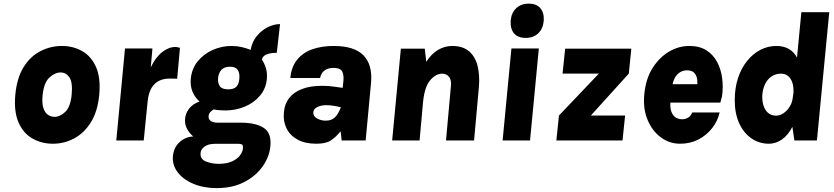

<svg xmlns="http://www.w3.org/2000/svg" viewBox="-20 -758 4502 1036"><path d="M266 17.5Q204 17.5 154.8 -10.8Q105.5 -39 80 -97.5Q54.5 -156 62.5 -245.5Q71 -338 107.8 -396.5Q144.5 -455 199 -482.5Q253.5 -510 314 -510Q374 -510 423 -482.5Q472 -455 498 -396.8Q524 -338.5 515.5 -245.5Q506.5 -155.5 469.8 -97.2Q433 -39 379.5 -10.8Q326 17.5 266 17.5ZM274 -127.5Q303.5 -127.5 331.8 -154Q360 -180.5 366.5 -245.5Q373 -313 354.8 -340Q336.5 -367 307 -367Q276.5 -367 246.8 -339.8Q217 -312.5 210 -245.5Q205.5 -202 213.8 -176Q222 -150 238.5 -138.8Q255 -127.5 274 -127.5Z M607.5 0 654.5 -496.5H802.5L793.5 -394.5Q820 -450 855.5 -477.2Q891 -504.5 925.5 -504.5Q933.5 -504.5 939.2 -502.8Q945 -501 951 -500L936 -333Q925.5 -334 914.2 -334Q903 -334 893.5 -334Q863.5 -334 838.8 -322.2Q814 -310.5 797.5 -283.2Q781 -256 776.5 -209.5L755.5 0Z M1149.5 257Q1078 257 1022.2 233.2Q966.5 209.5 937 169.2Q907.5 129 913.5 80Q919 35.5 950.2 7.8Q981.5 -20 1022.5 -21.5Q999.5 -42 988 -65Q976.5 -88 978.5 -115.5Q981 -148 1001.5 -173.2Q1022 -198.5 1056.5 -210Q1031 -233.5 1018.5 -264Q1006 -294.5 1009.5 -333.5Q1015 -388.5 1047.5 -428Q1080 -467.5 1128.5 -488.8Q1177 -510 1229 -510Q1258 -510 1283.8 -504Q1309.5 -498 1332.5 -489Q1340 -532 1365.2 -563Q1390.5 -594 1424.2 -611Q1458 -628 1491 -628L1473.5 -473Q1437 -473 1416.2 -463.5Q1395.5 -454 1393.5 -435.5Q1408 -414.5 1415.2 -388.8Q1422.5 -363 1420 -333.5Q1415.5 -281 1383.5 -242.5Q1351.5 -204 1301.8 -183Q1252 -162 1195 -162Q1182.5 -162 1166 -163.2Q1149.5 -164.5 1133 -167.5Q1123 -162 1114.8 -153.2Q1106.5 -144.5 1105.5 -131.5Q1104 -114.5 1117 -105.2Q1130 -96 1157.5 -96H1280.5Q1360 -96 1402.8 -68.2Q1445.5 -40.5 1439 29.5Q1434 87 1397.8 139Q1361.5 191 1298.5 224Q1235.5 257 1149.5 257ZM1159.5 126Q1204 126 1232.5 112.8Q1261 99.5 1275.5 79.8Q1290 60 1291 41Q1292 25 1285.2 21.5Q1278.5 18 1269 18H1140Q1104.5 18 1083.8 32.8Q1063 47.5 1062 70Q1060.5 101 1091.5 113.5Q1122.5 126 1159.5 126ZM1211.5 -276Q1235 -276 1247.5 -284Q1260 -292 1265.2 -305.2Q1270.5 -318.5 1271.5 -333.5Q1274 -364.5 1262.5 -381.2Q1251 -398 1221.5 -398Q1188.5 -398 1173.2 -379.5Q1158 -361 1156.5 -333.5Q1155 -309.5 1166.2 -292.8Q1177.5 -276 1211.5 -276Z M1686.5 17.5Q1625.5 17.5 1584.8 -5.2Q1544 -28 1525.5 -66.5Q1507 -105 1512 -151.5Q1515 -196 1539.5 -228Q1564 -260 1609 -277.5Q1654 -295 1718 -295Q1751 -295 1776.8 -291.2Q1802.5 -287.5 1829 -284L1832.5 -316.5Q1836.5 -351.5 1826.8 -371.5Q1817 -391.5 1780 -391.5Q1756.5 -391.5 1741.2 -383.8Q1726 -376 1717.8 -363.8Q1709.5 -351.5 1707 -337H1546.5Q1552 -397 1582.8 -435.2Q1613.5 -473.5 1664.2 -491.8Q1715 -510 1780 -510Q1892.5 -510 1941.8 -458.8Q1991 -407.5 1982 -310L1953 0H1823.5Q1822 -12 1821 -24.5Q1820 -37 1818 -49.5Q1791.5 -17.5 1765 0Q1738.5 17.5 1686.5 17.5ZM1737 -107Q1762 -107 1777.5 -117.5Q1793 -128 1802.8 -144.5Q1812.5 -161 1819.5 -179Q1805 -183 1782.5 -186.8Q1760 -190.5 1741 -190.5Q1713 -190.5 1692.2 -180.5Q1671.5 -170.5 1670.5 -151.5Q1669.5 -131 1690.5 -119Q1711.5 -107 1737 -107Z M2096 0 2143 -495.5H2272L2280 -424.5Q2309 -469 2344.8 -489.5Q2380.5 -510 2420 -510Q2477.5 -510 2511 -481.2Q2544.5 -452.5 2557 -402.2Q2569.5 -352 2564 -287.5L2538 0H2386.5L2412.5 -287.5Q2417.5 -324 2403.8 -342.2Q2390 -360.5 2366.5 -360.5Q2332 -360.5 2301.5 -325.5Q2271 -290.5 2262.5 -206L2244 0Z M2817 -553.5Q2774.5 -553.5 2753.8 -577.8Q2733 -602 2735.5 -646.5Q2739.5 -690 2766 -714.2Q2792.5 -738.5 2833 -738.5Q2874.5 -738.5 2895.5 -714Q2916.5 -689.5 2914 -646.5Q2910 -602.5 2884 -578Q2858 -553.5 2817 -553.5ZM2692 0 2739.5 -496.5H2887.5L2840 0Z M2982 0 2996 -134.5 3211.5 -361H3015.5L3029.5 -495.5H3386.5L3373 -361L3168 -134.5H3353L3339 0Z M3649.5 17.5Q3592.5 17.5 3546 -16.8Q3499.5 -51 3474.2 -111.2Q3449 -171.5 3456.5 -249Q3464 -331 3500.2 -389.2Q3536.5 -447.5 3589 -478.8Q3641.5 -510 3699 -510Q3754 -510 3791 -486.8Q3828 -463.5 3849 -424.5Q3870 -385.5 3876.5 -337.2Q3883 -289 3876 -239Q3873.5 -228.5 3871.2 -221Q3869 -213.5 3867 -204.5H3575.5L3600 -225.5Q3594 -192.5 3599.2 -167.5Q3604.5 -142.5 3620.2 -128.5Q3636 -114.5 3661.5 -114.5Q3678 -114.5 3692.8 -123.2Q3707.5 -132 3715 -151H3863Q3852.5 -105 3822.8 -66.8Q3793 -28.5 3748.8 -5.5Q3704.5 17.5 3649.5 17.5ZM3606 -282 3585 -303.5H3765.5L3741 -282Q3744.5 -304.5 3742.2 -326.8Q3740 -349 3727.2 -363.8Q3714.5 -378.5 3687 -378.5Q3665 -378.5 3647.5 -367Q3630 -355.5 3619.2 -333.8Q3608.5 -312 3606 -282Z M4129.5 17.5Q4076 17.5 4034 -11.8Q3992 -41 3968.2 -93.8Q3944.5 -146.5 3944.5 -217Q3944.5 -283 3962.2 -336.8Q3980 -390.5 4011.2 -429.2Q4042.5 -468 4083 -489Q4123.5 -510 4169 -510Q4207.5 -510 4235.5 -494.5Q4263.5 -479 4280.5 -447.5L4304 -692H4454.5L4388 0H4266.5L4255.5 -73.5Q4231 -26.5 4197.8 -4.5Q4164.5 17.5 4129.5 17.5ZM4169 -134Q4188 -134 4207.5 -147Q4227 -160 4241.2 -182.8Q4255.5 -205.5 4258 -234.5L4260.5 -249Q4261.5 -253.5 4261.5 -258.2Q4261.5 -263 4261.5 -266Q4262 -295 4254 -316Q4246 -337 4231 -348.8Q4216 -360.5 4194.5 -360.5Q4170 -360.5 4151 -350.2Q4132 -340 4119.2 -322.5Q4106.5 -305 4099.8 -282.2Q4093 -259.5 4093 -234.5Q4093 -189.5 4112.8 -161.8Q4132.5 -134 4169 -134Z"/></svg>

Font: Karla ExtraBold
Style: Italic
Weight: 800
Italic angle: -8°
Designer: Jonathan Pinhorn
Version: Version 2.004;gftools[0.9.33]